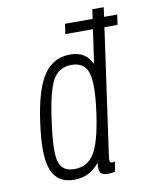

<svg xmlns="http://www.w3.org/2000/svg" viewBox="-84 -791 670 862"><g transform="rotate(-10 251.5 -360.0)"><path d="M397 -730 362 -487Q347 -518 323 -532.5Q299 -547 262 -547Q186 -547 142 -482Q98 -417 78 -268Q57 -120 82.5 -55Q108 10 185 10Q221 10 249 -4Q277 -18 301 -47Q296 -15 304 -2.5Q312 10 339 10Q347 10 354.5 9Q362 8 371 6L378 -40Q374 -38 371 -37.5Q368 -37 365 -37Q355 -37 354.5 -46.5Q354 -56 356 -70L449 -730ZM334 -268Q316 -139 285 -88Q254 -37 194 -37Q137 -37 124 -85.5Q111 -134 130 -268Q148 -401 175.5 -450.5Q203 -500 261 -500Q320 -500 336 -449Q352 -398 334 -268ZM258 -641H496L503 -687H265Z"/></g></svg>

Font: Secuela Light
Style: Italic
Weight: 300
Italic angle: -8°
Designer: Fernando Haro
Foundry: deFharo
Version: Version 1.708